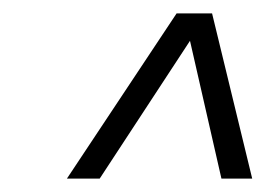

<svg xmlns="http://www.w3.org/2000/svg" viewBox="-20 -770 419 287"><path d="M80 -503 244 -750H297L357 -503H311L264 -709L129 -503Z"/></svg>

Font: Saira UltraCondensed Light
Style: Italic
Weight: 300
Width: 1
Italic angle: -12°
Designer: Hector Gatti with collaboration of the Omnibus-Type team
Foundry: Omnibus-Type
Version: Version 1.101